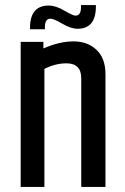

<svg xmlns="http://www.w3.org/2000/svg" viewBox="-20 -741 495 761"><path d="M301 -721H360V-710Q358 -627 287 -627Q261 -627 227 -647Q193 -667 180 -667Q158 -667 158 -634V-625H99V-635Q101 -719 173 -719Q201 -719 235 -699Q269 -679 279 -679Q301 -679 301 -712ZM152 -549Q216 -577 271.5 -577Q327 -577 362.5 -543.5Q398 -510 398 -447V0H302V-431Q302 -490 243 -490Q200 -490 156 -468V0H62V-575H152Z"/></svg>

Font: Khand Medium
Style: Regular
Weight: 500
Designer: Devanagari: Sanchit Sawaria, Jyotish Sonowal; Latin: Satya Rajpurohit
Foundry: Indian Type Foundry
Version: Version 1.100;PS 1.0;hotconv 1.0.78;makeotf.lib2.5.61930; tt